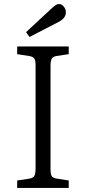

<svg xmlns="http://www.w3.org/2000/svg" viewBox="-20 -930 425 950"><path d="M65 0V-37L125 -46Q143 -49 149.5 -59Q156 -69 156 -97V-606Q156 -631 149.5 -640.5Q143 -650 123 -653L65 -662V-700H320V-662L260 -653Q242 -650 236 -639.5Q230 -629 230 -602V-93Q230 -68 236 -58.5Q242 -49 262 -46L320 -37V0ZM126 -747 109 -771 235 -888Q247 -899 255 -904.5Q263 -910 272 -910Q286 -910 296 -897Q306 -884 306 -870Q306 -854 296.5 -842Q287 -830 269 -821Z"/></svg>

Font: Literata 12pt Light
Style: Regular
Weight: 300
Designer: Latin by Veronika Burian and Jose Scaglione. Greek by Irene Vlachou. Cyrillic by Vera Evstafieva.
Foundry: TypeTogether
Version: Version 3.002